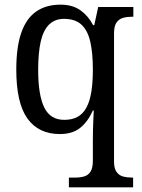

<svg xmlns="http://www.w3.org/2000/svg" viewBox="-20 -566 609 825"><path d="M276 239V197H304Q325 197 342 192Q359 187 369 171.5Q379 156 379 125V39Q379 21 379.5 -4Q380 -29 381 -53Q382 -77 383 -91H379Q358 -44 325 -17Q292 10 237 10Q146 10 98 -56.5Q50 -123 50 -267Q50 -364 71.5 -425.5Q93 -487 135.5 -516.5Q178 -546 240 -546Q292 -546 326 -521.5Q360 -497 380 -458H385L402 -536H553V-494H545Q525 -494 508 -489Q491 -484 480.5 -469Q470 -454 470 -422V129Q470 158 481 173Q492 188 509 192.5Q526 197 546 197H552V239ZM256 -51Q290 -51 313.5 -64Q337 -77 351.5 -104Q366 -131 372.5 -171.5Q379 -212 379 -267Q379 -338 368 -386.5Q357 -435 330 -460Q303 -485 255 -485Q216 -485 191 -460.5Q166 -436 155 -387.5Q144 -339 144 -266Q144 -158 170 -104.5Q196 -51 256 -51Z"/></svg>

Font: Noto Serif Thai SemiCondensed
Style: Regular
Weight: 400
Width: 4
Designer: Monotype Design Team
Foundry: Monotype Imaging Inc.
Version: Version 2.002